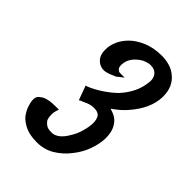

<svg xmlns="http://www.w3.org/2000/svg" viewBox="-151 -807 605 605"><g transform="rotate(45 151.5 -505.0)"><path d="M274.4 -719.7Q302.7 -696.3 302.7 -653.3V-649.4Q300.8 -598.6 257.8 -548.8Q249 -538.1 237.8 -528.3Q226.6 -518.6 212.9 -508.8Q219.7 -506.8 227.1 -503.9Q234.4 -501 241.2 -496.1Q252.9 -487.3 260.3 -471.7Q267.6 -456.1 267.6 -432.6V-428.7Q266.6 -405.3 256.8 -377.9Q247.1 -350.6 227.5 -326.2Q209 -301.8 182.6 -285.6Q156.2 -269.5 124 -269.5H123Q91.8 -269.5 71.8 -278.8Q51.8 -288.1 40 -301.8Q29.3 -316.4 24.4 -331.1Q19.5 -345.7 19.5 -356.4V-358.4Q19.5 -371.1 30.3 -377.9Q38.1 -384.8 49.8 -387.7Q60.5 -390.6 71.3 -391.1Q82 -391.6 89.8 -391.6H99.6L96.7 -382.8Q95.7 -380.9 94.7 -375.5Q93.8 -370.1 93.8 -364.3Q93.8 -357.4 95.2 -349.6Q96.7 -341.8 101.6 -336.9Q106.4 -331.1 113.3 -327.6Q120.1 -324.2 132.8 -324.2Q145.5 -323.2 159.2 -333Q172.9 -343.8 182.6 -361.3Q193.4 -377.9 199.2 -397.9Q205.1 -418 206.1 -435.5V-438.5Q206.1 -454.1 199.2 -464.8Q191.4 -473.6 177.7 -473.6Q163.1 -474.6 148.9 -468.8Q134.8 -462.9 130.9 -460.9H129.9L123 -457L105.5 -504.9L112.3 -506.8Q131.8 -514.6 153.8 -528.8Q175.8 -543 195.3 -561.5Q213.9 -581.1 226.1 -605.5Q238.3 -629.9 240.2 -660.2V-661.1Q240.2 -674.8 231.4 -685.5Q221.7 -695.3 205.1 -695.3Q196.3 -695.3 184.6 -690.9Q172.9 -686.5 163.1 -677.7Q152.3 -668.9 146 -657.7Q139.6 -646.5 138.7 -631.8V-629.9Q138.7 -616.2 146.5 -612.3Q149.4 -609.4 153.3 -609.4H156.2H153.3H174.8L157.2 -595.7Q156.2 -593.8 153.3 -592.8Q151.4 -590.8 148.4 -590.3Q145.5 -589.8 142.6 -587.9Q136.7 -585 128.9 -582.5Q121.1 -580.1 113.3 -579.1Q94.7 -579.1 83 -590.8Q68.4 -604.5 69.3 -629.9V-632.8Q69.3 -647.5 77.1 -666Q85 -684.6 101.6 -701.2Q118.2 -717.8 145.5 -729.5Q172.9 -741.2 210 -741.2Q227.5 -741.2 244.1 -736.3Q260.7 -731.4 274.4 -719.7Z"/></g></svg>

Font: Satisfy
Style: Regular
Weight: 400
Designer: Font Diner, Inc
Foundry: Font Diner, Inc
Version: Version 1.000